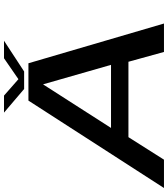

<svg xmlns="http://www.w3.org/2000/svg" viewBox="28 -879 839 959"><g transform="rotate(-90 447.5 -399.5)"><path d="M-12 0H129.5L242 -177.5H618.5L667.5 0H809.5L611 -677H424.5ZM288 -264.5 505 -603H506L603 -264.5ZM482.5 -698.5H570L723.5 -799H636L531.5 -727L449.5 -799H364.5Z"/></g></svg>

Font: Anybody Expanded Medium
Style: Italic
Weight: 500
Width: 7
Italic angle: -10°
Version: Version 1.113;gftools[0.9.25]